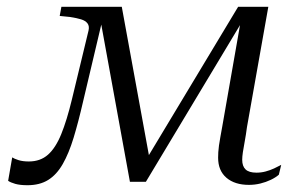

<svg xmlns="http://www.w3.org/2000/svg" viewBox="-20 -536 880 566"><path d="M339 -516H269L363 0H410L720 -516H682L401 -49L424 -51ZM192 -243Q177 -181 160.5 -140.5Q144 -100 121.5 -80Q99 -60 65 -60Q47 -60 34.5 -64Q22 -68 16 -72L4 -3Q11 2 25 6Q39 10 61 10Q97 10 122 -5.5Q147 -21 165 -52.5Q183 -84 197 -130Q211 -176 225 -237L291 -516H161L156 -489L186 -486Q206 -483 219 -479Q232 -475 238 -467Q244 -459 241 -446ZM694 -65Q694 -74 696 -87.5Q698 -101 701.5 -119.5Q705 -138 708 -161L771 -516H697L635 -162Q632 -145 629.5 -131.5Q627 -118 625.5 -107Q624 -96 623.5 -87.5Q623 -79 623 -71Q623 -33 647.5 -12Q672 9 714 9Q731 9 747.5 5Q764 1 778.5 -6Q793 -13 802 -21L809 -50Q800 -45 788 -39.5Q776 -34 763 -30.5Q750 -27 736 -27Q714 -27 704 -36.5Q694 -46 694 -65Z"/></svg>

Font: Roboto Serif 120pt Expanded Light
Style: Italic
Weight: 300
Width: 7
Italic angle: -10°
Designer: Greg Gazdowicz
Foundry: Commercial Type
Version: Version 1.008